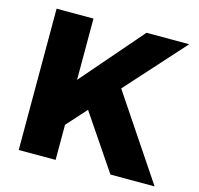

<svg xmlns="http://www.w3.org/2000/svg" viewBox="-102 -810 954 920"><g transform="rotate(15 374.5 -350.5)"><path d="M742 0H523L339 -272L251 -174V0H68V-701H251V-397L514 -701H726L466 -412Z"/></g></svg>

Font: Argentum Novus
Style: Bold
Weight: 700
Designer: Julieta Ulanovsky (font) & Cristiano Sobral (main changes)
Foundry: Julieta Ulanovsky (font) & Cristiano Sobral (main changes)
Version: Version 3.00;November 27, 2020;FontCreator 13.0.0.2655 64-bi